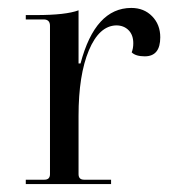

<svg xmlns="http://www.w3.org/2000/svg" viewBox="-20 -464 429 484"><path d="M45 0V-11H92Q106 -11 106 -25V-399Q106 -415 90 -415H45V-426H71Q146 -426 178 -438V-304H183Q220 -444 311 -444Q343 -444 363.5 -423Q384 -402 384 -370Q384 -322 345 -322Q322 -322 312 -332Q316 -342 316 -355Q316 -376 304 -388Q292 -400 273 -400Q230 -399 204 -337Q178 -275 178 -172V-25Q178 -11 192 -11H260V0Z"/></svg>

Font: Arapey Regular-Display
Style: Regular
Weight: 400
Designer: Eduardo Rodriguez Tunni
Foundry: Eduardo Rodriguez Tunni
Version: Version 4.000